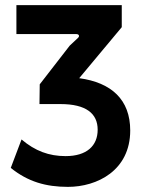

<svg xmlns="http://www.w3.org/2000/svg" viewBox="-20 -720 569 749"><path d="M245 9C359 9 488 -55 488 -211C488 -331 415 -398 289 -415L455 -614V-700H44V-587H278C288 -587 292 -579 284 -572L252 -542L135 -391L134 -314H216C316 -314 361 -277 361 -214C361 -151 318 -111 236 -111C171 -111 117 -131 64 -176L22 -65C89 -11 159 9 245 9Z"/></svg>

Font: Finlandica SemiBold
Style: Regular
Weight: 600
Designer: Niklas Ekholm, Juho Hiilivirta, Jaakko Suomalainen
Foundry: Helsinki Type Studio
Version: Version 2.000;Glyphs 3.2 (3202)